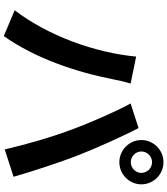

<svg xmlns="http://www.w3.org/2000/svg" viewBox="47 -926 905 1040"><g transform="rotate(90 500.0 -406.5)"><path d="M739 -719C739 -654 793 -600 859 -600C925 -600 979 -654 979 -719C979 -785 925 -839 859 -839C793 -839 739 -785 739 -719ZM801 -719C801 -751 827 -777 859 -777C891 -777 917 -751 917 -719C917 -688 891 -662 859 -662C827 -662 801 -688 801 -719ZM686 -332C726 -224 762 -98 790 21L938 -27C910 -126 857 -286 822 -376C784 -473 715 -627 674 -704L541 -661C583 -585 648 -437 686 -332ZM36 -33 176 26C295 -143 369 -359 409 -561C413 -583 424 -632 433 -661L287 -691C266 -467 174 -213 36 -33Z"/></g></svg>

Font: DAIFUKU Sans JP
Style: Bold
Weight: 700
Designer: Original font ‘Source Han Sans JP’ : Ryoko NISHIZUKA  (kana, bopomofo & ideographs); Paul D. Hunt (Latin, Greek & Cyrill
Foundry: Daifuku
Version: Version 1.001